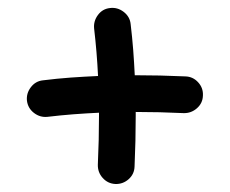

<svg xmlns="http://www.w3.org/2000/svg" viewBox="-20 -462 574 480"><path d="M47.4 -210Q45.4 -228.5 57.1 -243.9Q68.8 -259.3 87.4 -261.2Q122.6 -265.6 157 -268.1Q191.4 -270.5 225.1 -272Q222.2 -332 215.3 -390.6Q213.4 -409.2 224.9 -424.6Q236.3 -439.9 254.9 -441.9Q273.4 -444.3 289.1 -432.4Q304.7 -420.4 306.6 -401.9Q310.5 -369.1 313 -337.2Q315.4 -305.2 316.9 -273.9Q379.9 -273.9 443.4 -271Q462.4 -270.5 475.3 -256.3Q488.3 -242.2 487.3 -223.1Q486.8 -204.1 472.4 -191.4Q458 -178.7 439 -179.2Q378.4 -182.1 319.3 -182.1Q319.3 -177.7 319.3 -172.9Q319.3 -109.9 316.4 -45.9Q315.9 -26.9 301.8 -14.2Q287.6 -1.5 268.6 -2Q249.5 -2.9 236.8 -17.1Q224.1 -31.2 224.6 -50.3Q227.5 -112.8 227.5 -172.9Q227.5 -176.8 227.5 -180.2Q195.8 -178.7 163.6 -176.3Q131.3 -173.8 98.6 -169.9Q80.1 -168 64.9 -179.7Q49.8 -191.4 47.4 -210Z"/></svg>

Font: Mikhak-DS1-FD Medium
Style: Regular
Weight: 500
Designer: Amin Abedi
Version: Version 3.2